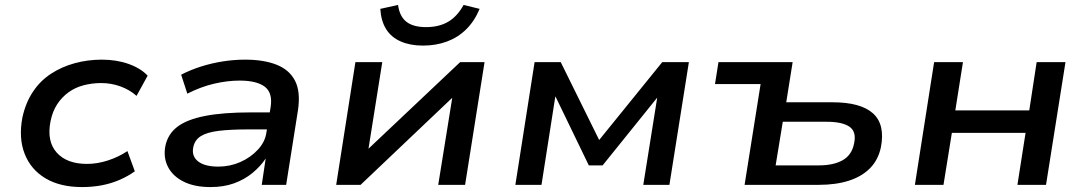

<svg xmlns="http://www.w3.org/2000/svg" viewBox="-20 -750 4405 779"><path d="M313 9Q224 9 164.5 -26.5Q105 -62 80 -126Q55 -190 71 -274Q84 -333 113.5 -377.5Q143 -422 186.5 -450.5Q230 -479 283 -493.5Q336 -508 393 -508Q453 -508 502 -490.5Q551 -473 579 -443L534 -361Q506 -386 468.5 -399.5Q431 -413 391 -413Q353 -413 319 -404Q285 -395 258 -375.5Q231 -356 212 -327Q193 -298 185 -258Q169 -177 210 -131Q251 -85 333 -85Q375 -85 418 -99Q461 -113 497 -137L527 -55Q501 -36 467 -21Q433 -6 394.5 1.5Q356 9 313 9Z M834 9Q769 9 725 -13Q681 -35 661.5 -73Q642 -111 651 -158Q661 -206 699.5 -235.5Q738 -265 811.5 -279.5Q885 -294 999 -294H1093L1083 -225H990Q914 -225 866.5 -219Q819 -213 794.5 -197.5Q770 -182 764 -152Q757 -116 784 -95Q811 -74 866 -74Q913 -74 955 -92.5Q997 -111 1026.5 -143Q1056 -175 1061 -213L1078 -315Q1087 -373 1054.5 -398Q1022 -423 952 -423Q903 -423 849 -410.5Q795 -398 740 -370L715 -447Q754 -467 797 -480.5Q840 -494 885 -501Q930 -508 974 -508Q1050 -508 1102 -487.5Q1154 -467 1177 -422.5Q1200 -378 1189 -303L1141 0H1042L1058 -107Q1037 -75 1004 -48Q971 -21 929 -6Q887 9 834 9Z M1344 0 1422 -498H1531L1474 -140H1468L1847 -498H1946L1867 0H1758L1816 -360H1822L1443 0ZM1696 -565Q1644 -565 1605.5 -582Q1567 -599 1546.5 -632Q1526 -665 1523 -714L1595 -730Q1601 -684 1628.5 -662Q1656 -640 1709 -640Q1761 -640 1798 -661.5Q1835 -683 1861 -730L1926 -714Q1905 -664 1871.5 -631Q1838 -598 1793.5 -581.5Q1749 -565 1696 -565Z M2071 0 2149 -498H2255L2411 -182L2667 -498H2775L2696 0H2590L2647 -357H2649L2425 -79H2369L2234 -358H2233L2177 0Z M3001 0 3066 -409H2881L2895 -498H3196L3170 -335H3358Q3472 -335 3522 -290Q3572 -245 3554 -152Q3543 -101 3510 -67.5Q3477 -34 3424.5 -17Q3372 0 3301 0ZM3127 -79H3302Q3362 -79 3399 -100Q3436 -121 3445 -167Q3456 -215 3427 -235.5Q3398 -256 3333 -256H3156Z M3692 0 3770 -498H3887L3856 -302H4156L4186 -498H4303L4224 0H4108L4141 -211H3842L3808 0Z"/></svg>

Font: Nunito Sans 7pt SemiExpanded SemiBold
Style: Italic
Weight: 600
Width: 6
Italic angle: -9°
Designer: Vernon Adams
Foundry: Vernon Adams
Version: Version 3.101;gftools[0.9.27]